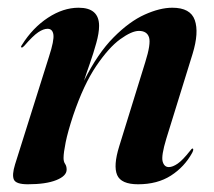

<svg xmlns="http://www.w3.org/2000/svg" viewBox="-20 -468 554 497"><path d="M36 -345Q32.5 -346 37 -352Q64.5 -396 104 -422Q143.5 -448 183.5 -448Q236.5 -448 236.5 -401Q236.5 -382.5 229.2 -356.5Q222 -330.5 212.8 -304.2Q203.5 -278 197.5 -259Q233 -330 274 -371.2Q315 -412.5 354.5 -430.2Q394 -448 426 -448Q473 -448 484.2 -416Q495.5 -384 478.5 -328.5L410.5 -109Q397 -64.5 401 -50Q405 -35.5 417 -35.5Q427 -35.5 440 -44.5Q453 -53.5 471.5 -77Q476.5 -84 478.5 -83.5Q482.5 -82.5 477.5 -72.5Q457.5 -36 422.5 -13.5Q387.5 9 337.5 9Q293.5 9 283.2 -15Q273 -39 288.5 -89L356 -307Q371 -354.5 365.8 -371.2Q360.5 -388 339.5 -388Q321 -388 291.2 -366.5Q261.5 -345 229 -297Q196.5 -249 169.5 -169.5Q155.5 -127 150 -99.8Q144.5 -72.5 144.5 -59Q144.5 -49.5 148.5 -43.8Q152.5 -38 152.5 -29Q152.5 -12.5 125.8 -1.8Q99 9 52 9Q21.5 9 16 -3Q10.5 -15 19 -42.5L107 -322Q120.5 -363.5 118.2 -378.5Q116 -393.5 103 -393.5Q92.5 -393.5 79 -384.5Q65.5 -375.5 43 -349.5Q38.5 -344.5 36 -345Z"/></svg>

Font: Fraunces 144pt S000 SemiBold
Style: Italic
Weight: 600
Italic angle: -16°
Version: Version 1.000; ttfautohint (v1.8.3)